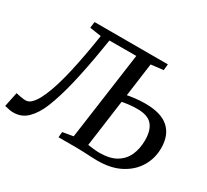

<svg xmlns="http://www.w3.org/2000/svg" viewBox="-181 -973 1307 1211"><g transform="rotate(30 472.5 -368.0)"><path d="M31 7.5Q17 7.5 3.5 5.2Q-10 3 -33.5 -3L-11.5 -108.5Q3.5 -105 19 -102.2Q34.5 -99.5 47.5 -98Q77 -94 97.5 -112.8Q118 -131.5 136 -164.5Q171 -230 200.8 -343.2Q230.5 -456.5 257.5 -620L268 -686L184.5 -698.5L190 -743H724L719.5 -698.5L630 -688L597 -445Q613 -449 650.8 -453.5Q688.5 -458 725 -458Q841 -458 896.5 -408Q952 -358 952 -264Q952 -190.5 915.8 -129.2Q879.5 -68 810.2 -31.2Q741 5.5 641.5 5.5Q623.5 5.5 594.8 4Q566 2.5 536.5 1.2Q507 0 487.5 0H356.5L360 -40L436.5 -53L525 -689.5L329.5 -689L317.5 -616Q294.5 -474.5 265.8 -352.2Q237 -230 202 -143.5Q173.5 -74.5 132.2 -33.5Q91 7.5 31 7.5ZM628.5 -44Q703.5 -44 749.8 -71.5Q796 -99 817.5 -147Q839 -195 839 -256.5Q839 -329 807 -366.2Q775 -403.5 700 -403.5Q663.5 -403.5 632.8 -399.5Q602 -395.5 589.5 -392.5L543 -52Q558.5 -49.5 583.5 -46.8Q608.5 -44 628.5 -44Z"/></g></svg>

Font: Merriweather
Style: Italic
Weight: 400
Italic angle: -7.8°
Designer: Eben Sorkin
Foundry: Eben Sorkin
Version: Version 2.100